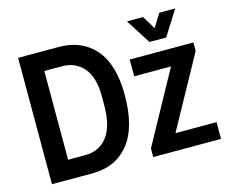

<svg xmlns="http://www.w3.org/2000/svg" viewBox="-101 -865 1204 1007"><g transform="rotate(-15 501.0 -361.5)"><path d="M63 0V-686H283Q409 -686 481 -602.5Q553 -519 553 -353Q553 -177 481 -88.5Q409 0 283 0ZM178 -102H272Q347 -102 391 -158.5Q435 -215 435 -328V-378Q435 -481 391 -532.5Q347 -584 272 -584H178ZM613 0V-47L826 -435H626V-526H972V-480L758 -91H981V0ZM750 -588 664 -723H751L795 -651L840 -723H926L841 -588Z"/></g></svg>

Font: Archivo Narrow SemiBold
Style: Regular
Weight: 600
Designer: Hector Gatti
Foundry: Omnibus-Type
Version: Version 3.002